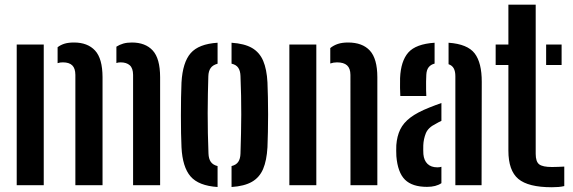

<svg xmlns="http://www.w3.org/2000/svg" viewBox="-20 -790 2445 819"><path d="M51.3 0V-600H166.6V0ZM547.7 0V-470.6Q547.5 -499 533.6 -511.5Q519.7 -524 494.2 -524Q483.7 -524 476.5 -521.1V-590.9Q489.7 -599.4 505.7 -604.1Q521.7 -608.7 542.2 -608.7Q600.4 -608.7 631.6 -574.5Q662.8 -540.4 663 -461V0ZM301.5 0V-470.6Q301.3 -498.4 288.2 -511.2Q275.1 -524 248.5 -524Q242.7 -524 236.9 -523.3Q231 -522.5 225.7 -520.6V-588.6Q238.7 -598.6 255.3 -603.7Q271.9 -608.7 295.5 -608.7Q353.7 -608.7 385.4 -574.5Q417.1 -540.4 417.4 -461V0Z M754.2 -162Q752.9 -186.8 752.3 -222.3Q751.7 -257.7 751.7 -297.2Q751.7 -336.6 752.3 -373.6Q752.9 -410.7 754.2 -438.4Q759.2 -524.3 793.5 -563.4Q827.8 -602.6 908.1 -607.7V-518.2Q887.8 -512.8 878.6 -499.8Q869.4 -486.7 868.7 -465.2Q867.5 -430 866.8 -390.1Q866 -350.2 865.9 -307.7Q865.8 -265.2 866.7 -221.8Q867.5 -178.3 869.3 -135.4Q870 -112.9 879.1 -99.7Q888.3 -86.4 908.1 -81.6V7.7Q827.2 2.4 792.8 -37.5Q758.4 -77.4 754.2 -162ZM967.7 7.7V-81.6Q987.8 -86.6 996.4 -99.8Q1005.1 -112.9 1005.8 -134.7Q1007.3 -179.7 1008.1 -220.7Q1009 -261.8 1009.1 -301.5Q1009.2 -341.3 1008.4 -381.9Q1007.5 -422.4 1005.8 -466.1Q1005.1 -488 996.3 -500.9Q987.6 -513.9 967.7 -518.4V-607.7Q1022.6 -604.1 1055 -585.4Q1087.3 -566.6 1102.7 -530.4Q1118 -494.3 1120.9 -438.4Q1122.1 -411.9 1122.8 -376.1Q1123.6 -340.4 1123.6 -301.7Q1123.6 -262.9 1122.8 -226.5Q1122.1 -190.1 1120.9 -162Q1117.7 -105.5 1102.4 -69.3Q1087 -33.1 1054.7 -14.5Q1022.4 4.1 967.7 7.7Z M1214.3 0V-600H1329.3V0ZM1475 0 1474.8 -470.6Q1474.6 -498.4 1460.4 -511.2Q1446.3 -524 1417.5 -524Q1410 -524 1402.8 -522.8Q1395.6 -521.5 1388.8 -519.2V-585Q1403 -596.6 1421.1 -602.6Q1439.2 -608.7 1464.5 -608.7Q1526 -608.7 1557.7 -574.2Q1589.4 -539.7 1589.6 -461V0Z M1670.7 -124.1Q1670.2 -134.7 1670.1 -147.6Q1670 -160.5 1670.5 -170.8Q1673.4 -209.2 1687.2 -237.7Q1701 -266.2 1730.8 -288.7Q1760.6 -311.2 1811.5 -331.3Q1824.4 -336.5 1837.2 -341.3Q1849.9 -346 1862.9 -350.6V-274.6Q1857.2 -272.1 1851.1 -268.7Q1845.1 -265.2 1838.3 -261.5Q1806.4 -246 1796.5 -221.6Q1786.7 -197.1 1785.6 -170.3Q1785.3 -157.2 1785.4 -149.9Q1785.5 -142.6 1786 -132.3Q1788.5 -105.5 1803.6 -90.9Q1818.8 -76.2 1845.6 -76.2Q1855.8 -76.2 1862.9 -78.6V-8.7Q1839.9 7.1 1801.5 7.1Q1738.6 7.1 1707.5 -23.5Q1676.4 -54.2 1670.7 -124.1ZM1687.6 -380.4Q1686.7 -393.9 1686.4 -415.5Q1686.1 -437.1 1686.6 -457.3Q1689.7 -529.7 1721.8 -566.1Q1754 -602.4 1833.8 -607.7V-518.7Q1817.7 -514.7 1808.6 -503.3Q1799.5 -491.9 1798.5 -471.1Q1797.7 -461 1797.5 -441.8Q1797.2 -422.5 1797.6 -404.6Q1798 -386.6 1798.5 -380.4ZM1922.4 0V-464.7Q1922.4 -485.5 1915.6 -498.2Q1908.8 -510.8 1893.4 -516.1V-607.7Q1974.1 -602.1 2004.7 -562.3Q2035.3 -522.4 2035 -440.2L2034.2 0Z M2094.3 -512.6V-600H2148.6V-770H2265.1V-133.7Q2265.1 -100.4 2280 -89Q2294.9 -77.6 2334.5 -77.6Q2348.9 -77.6 2360.5 -78.2Q2372.1 -78.8 2387 -79.4V3.7Q2375 6.5 2362.1 7.6Q2349.2 8.7 2333.9 8.7Q2233.4 8.7 2191 -26.8Q2148.6 -62.4 2148.6 -147.2V-512.6ZM2309.6 -512.6V-600H2375.6V-512.6Z"/></svg>

Font: Big Shoulders Stencil Text Thin
Style: Regular
Weight: 100
Designer: Patric King
Foundry: XO Type Co
Version: Version 2.001